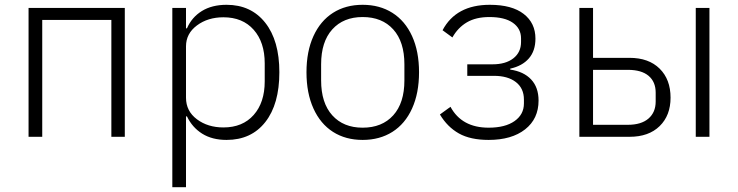

<svg xmlns="http://www.w3.org/2000/svg" viewBox="-20 -570 3075 800"><path d="M99 0V-537H500V0H444V-487H156V0Z M698 210V-537H755V-452H759Q779 -498 821 -524Q863 -550 924 -550Q1026 -550 1085 -475.5Q1144 -401 1144 -269Q1144 -136 1085.5 -61.5Q1027 13 924 13Q864 13 822.5 -13Q781 -39 759 -85H755V210ZM1083 -231V-306Q1083 -394 1037 -446Q991 -498 911 -498Q846 -498 800.5 -464Q755 -430 755 -377V-163Q755 -107 800.5 -73Q846 -39 911 -39Q991 -39 1037 -91Q1083 -143 1083 -231Z M1257 -269Q1257 -356 1286 -419.5Q1315 -483 1367.5 -516.5Q1420 -550 1491 -550Q1562 -550 1615 -516.5Q1668 -483 1697 -419.5Q1726 -356 1726 -269Q1726 -182 1697 -118Q1668 -54 1615 -20.5Q1562 13 1491 13Q1420 13 1367.5 -20.5Q1315 -54 1286 -118Q1257 -182 1257 -269ZM1665 -235V-302Q1665 -396 1618.5 -447.5Q1572 -499 1491 -499Q1411 -499 1364.5 -447.5Q1318 -396 1318 -302V-235Q1318 -141 1364.5 -89.5Q1411 -38 1491 -38Q1572 -38 1618.5 -89.5Q1665 -141 1665 -235Z M1813 -93 1857 -125Q1904 -38 2016 -38Q2085 -38 2124 -65.5Q2163 -93 2163 -139V-155Q2163 -202 2129.5 -228Q2096 -254 2038 -254H1927V-302H2032Q2087 -302 2119 -327Q2151 -352 2151 -395V-410Q2151 -451 2117 -475Q2083 -499 2019 -499Q1963 -499 1925.5 -477Q1888 -455 1865 -414L1824 -444Q1880 -550 2021 -550Q2113 -550 2162 -512Q2211 -474 2211 -409Q2211 -358 2183.5 -326.5Q2156 -295 2106 -284V-280Q2162 -272 2193 -239Q2224 -206 2224 -151Q2224 -75 2168 -31Q2112 13 2016 13Q1940 13 1892 -14Q1844 -41 1813 -93Z M2394 -537H2451V-329H2603Q2683 -329 2728.5 -284Q2774 -239 2774 -163Q2774 -89 2728.5 -44.5Q2683 0 2603 0H2394ZM2879 0V-537H2936V0ZM2596 -50Q2652 -50 2682 -76Q2712 -102 2712 -147V-184Q2712 -229 2682.5 -254Q2653 -279 2596 -279H2451V-50Z"/></svg>

Font: IBM Plex Sans JP Light
Style: Regular
Weight: 300
Designer: Mike Abbink; Paul van der Laan; Pieter van Rosmalen; Wujin Sim; Yejin Wi; Jinhee Kim; Boomi Park; Yona Kim; Kichan Ma
Foundry: Sandoll Inc.
Version: Version 1.002